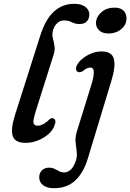

<svg xmlns="http://www.w3.org/2000/svg" viewBox="-20 -738 683 1006"><path d="M368.5 -718Q408 -718 428 -701.5Q448 -685 448 -663Q448 -639.5 434.8 -625.8Q421.5 -612 397 -612Q374.5 -612 356.5 -621.5Q338.5 -631 315 -631Q293 -631 276.2 -613.2Q259.5 -595.5 255 -566Q253.5 -549 258.5 -531.5Q263.5 -514 266 -493.5Q268.5 -473 259.5 -447L168 -157.5Q153 -110 155.2 -94.8Q157.5 -79.5 178 -79.5Q193 -79.5 210.5 -89.8Q228 -100 239.5 -113Q250.5 -122.5 261 -117Q277 -109 266 -82Q259 -58.5 236 -37.2Q213 -16 180.5 -2.8Q148 10.5 113.5 10.5Q58.5 10.5 46.8 -25.2Q35 -61 58.5 -135L191 -551.5Q219 -638.5 263.5 -678.2Q308 -718 368.5 -718ZM548 -562.5Q515 -562.5 497.8 -580.5Q480.5 -598.5 483 -624Q486.5 -653.5 513.2 -675.8Q540 -698 581 -698Q614 -698 629.8 -679.5Q645.5 -661 642.5 -633.5Q639.5 -604.5 613.2 -583.5Q587 -562.5 548 -562.5ZM563 -312.5 440.5 91.5Q417.5 167.5 374.2 207.8Q331 248 263.5 248Q225 248 205.2 232Q185.5 216 185.5 191.5Q185.5 169.5 199.2 155Q213 140.5 237.5 140.5Q254 140.5 266 146.8Q278 153 290 159.2Q302 165.5 317 165.5Q333.5 165.5 350.2 151.2Q367 137 378.5 100.5Q385 78 381.8 55.5Q378.5 33 376 7.5Q373.5 -18 382.5 -48.5L458.5 -293Q471 -332.5 471.5 -358.2Q472 -384 453 -384Q435 -384 414.5 -366Q400.5 -356.5 388.5 -361Q380.5 -364.5 378.8 -374Q377 -383.5 383 -395.5Q390.5 -412 410 -428.8Q429.5 -445.5 456.2 -457Q483 -468.5 511.5 -468.5Q567 -468.5 576.8 -428.5Q586.5 -388.5 563 -312.5Z"/></svg>

Font: Fraunces 9pt SuperSoft
Style: Italic
Weight: 400
Italic angle: -16°
Version: Version 1.000;[b76b70a41]